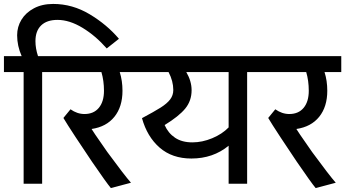

<svg xmlns="http://www.w3.org/2000/svg" viewBox="-30 -933 1753 975"><path d="M284 -567H184V0H90V-567H-10V-648H80Q57 -700 57 -754Q57 -797 79 -833Q101 -869 142.5 -891Q184 -913 240 -913Q338 -913 425.5 -860.5Q513 -808 574 -736L512 -687Q456 -751 389.5 -791.5Q323 -832 262 -832Q208 -832 179 -804Q150 -776 150 -724Q150 -687 163 -648H284Z M663 -567H578Q592 -523 592 -472Q592 -391 551 -340Q510 -289 435 -278L454 -249L515 -161Q601 -44 635 -5L533 22Q511 -4 437 -112Q399 -168 354 -236.5Q309 -305 292 -334L328 -378Q362 -354 399 -354Q446 -354 472 -385.5Q498 -417 498 -472Q498 -523 485 -567H264V-648H663Z M1325 -567H1225V0H1131V-193Q1052 -128 942 -128Q844 -128 780.5 -183.5Q717 -239 691 -333Q753 -366 785.5 -386.5Q818 -407 834 -428Q850 -449 850 -476Q850 -521 826 -567H643V-648H1325ZM947 -210Q997 -210 1047.5 -231Q1098 -252 1131 -286V-567H916Q943 -521 943 -475Q943 -421 910.5 -381.5Q878 -342 806 -298Q824 -257 859 -233.5Q894 -210 947 -210Z M1703 -567H1618Q1632 -523 1632 -472Q1632 -391 1591 -340Q1550 -289 1475 -278L1494 -249L1555 -161Q1641 -44 1675 -5L1573 22Q1551 -4 1477 -112Q1439 -168 1394 -236.5Q1349 -305 1332 -334L1368 -378Q1402 -354 1439 -354Q1486 -354 1512 -385.5Q1538 -417 1538 -472Q1538 -523 1525 -567H1304V-648H1703Z"/></svg>

Font: Madhuban
Style: Regular
Weight: 400
Designer: jaikishan Patel
Foundry: MagicType
Version: Version 1.000